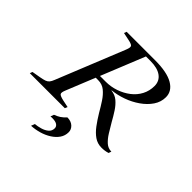

<svg xmlns="http://www.w3.org/2000/svg" viewBox="-276 -872 1322 1322"><g transform="rotate(45 385.0 -211.5)"><path d="M663 14Q624 14 593 -7.5Q562 -29 535.5 -64.5Q509 -100 483 -143Q460 -183 437 -218Q414 -253 386 -276Q358 -299 318 -299H295L210 -89Q197 -58 204.5 -48Q212 -38 248 -30L301 -19L293 0H-48L-41 -19L22 -30Q50 -35 65 -40.5Q80 -46 89 -57Q98 -68 106 -89L306 -584Q319 -616 311.5 -626Q304 -636 268 -643L215 -654L222 -673H499Q615 -673 673.5 -639Q732 -605 732 -546Q732 -499 705 -459Q678 -419 633.5 -388Q589 -357 537 -338.5Q485 -320 435 -315L434 -313Q472 -309 498.5 -286.5Q525 -264 546.5 -231Q568 -198 589 -160Q610 -124 630.5 -91Q651 -58 675 -36.5Q699 -15 731 -15L724 5Q708 10 693.5 12Q679 14 663 14ZM307 -328H363Q413 -328 459.5 -344Q506 -360 543 -388.5Q580 -417 601 -457Q622 -497 622 -545Q622 -593 585 -620Q548 -647 479 -647H436ZM214 250 224 223Q249 221 276.5 213Q304 205 323 189Q342 173 342 147Q342 130 327 119.5Q312 109 281 109Q277 109 272 109Q267 109 263 110L272 85Q296 76 313 65Q330 54 351 32Q388 33 408.5 52.5Q429 72 429 98Q429 132 410.5 159Q392 186 360.5 206Q329 226 291 237Q253 248 214 250Z"/></g></svg>

Font: Ibarra Real Nova Medium
Style: Italic
Weight: 500
Italic angle: -22°
Designer: Jose Maria Ribagorda & Octavio Pardo
Foundry: Octavio Pardo
Version: Version 2.000